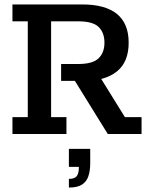

<svg xmlns="http://www.w3.org/2000/svg" viewBox="-20 -603 675 864"><path d="M36 0V-76H105V-507H36V-583H350Q454 -583 506.5 -540Q559 -497 559 -411Q559 -324 506 -281.5Q453 -239 359 -239H341L418 -276L542 -76H617V0H465L317 -239H255V-315H332Q397 -315 423.5 -340.5Q450 -366 450 -411Q450 -456 424 -481.5Q398 -507 332 -507H210V-76H279V0ZM290 241V202Q315 202 325 190Q335 178 335 148H290V67H386V132Q386 166 377.5 190.5Q369 215 348.5 228Q328 241 290 241Z"/></svg>

Font: Rokkitt Medium
Style: Regular
Weight: 500
Version: Version 3.103